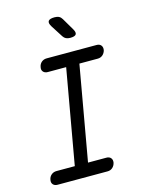

<svg xmlns="http://www.w3.org/2000/svg" viewBox="-137 -1036 874 1122"><g transform="rotate(-15 300.0 -475.0)"><path d="M274 -79H385Q403 -79 412 -68Q421 -57 418 -40Q414 -22 401.5 -11Q389 0 371 0H69Q51 0 41.5 -11Q32 -22 36 -40Q39 -57 52 -68Q65 -79 83 -79H194L295 -651H184Q166 -651 156.5 -662Q147 -673 151 -690Q154 -708 167 -719Q180 -730 198 -730H500Q518 -730 527 -719Q536 -708 533 -690Q529 -673 516.5 -662Q504 -651 486 -651H375ZM363 -810Q348 -810 337.5 -815Q327 -820 320 -831L274 -903Q259 -927 267 -938.5Q275 -950 305 -950Q321 -950 331.5 -944.5Q342 -939 349 -927L392 -854Q405 -832 398 -821Q391 -810 363 -810Z"/></g></svg>

Font: Maple Mono NL Light
Style: Italic
Weight: 300
Italic angle: -10°
Monospace: yes
Designer: subframe7536
Version: Version 7.000